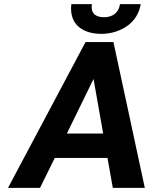

<svg xmlns="http://www.w3.org/2000/svg" viewBox="-20 -916 746 936"><path d="M19 0H175L247 -146H504L530 0H686L533 -711H397ZM328 -896C325 -875 326 -856 331 -838C345 -784 397 -751 474 -751C499 -751 523 -755 545 -762C603 -781 654 -823 666 -896H565C559 -855 530 -832 487 -832C444 -832 421 -853 428 -896ZM306 -265 436 -531 483 -265Z"/></svg>

Font: Asimov Pro
Style: BdObl
Weight: 700
Designer: Google
Version: Version 2.000980; 2014